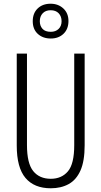

<svg xmlns="http://www.w3.org/2000/svg" viewBox="-20 -1002 544 1032"><path d="M435 -221Q435 -136 412.5 -85.5Q390 -35 349 -12.5Q308 10 253 10Q164 10 117 -45.5Q70 -101 70 -220V-714H125V-222Q125 -124 158.5 -82.5Q192 -41 253 -41Q311 -41 345 -81Q379 -121 379 -222V-714H435ZM253 -795Q210 -795 183 -820Q156 -845 156 -888Q156 -931 182.5 -956.5Q209 -982 252 -982Q293 -982 320.5 -956.5Q348 -931 348 -889Q348 -846 321.5 -820.5Q295 -795 253 -795ZM253 -831Q279 -831 295 -846.5Q311 -862 311 -888Q311 -914 295.5 -930.5Q280 -947 252 -947Q225 -947 209.5 -930.5Q194 -914 194 -888Q194 -863 208.5 -847Q223 -831 253 -831Z"/></svg>

Font: Noto Sans Telugu ExtraCondensed Light
Style: Regular
Weight: 300
Width: 2
Designer: Jelle Bosma - Monotype Design Team
Foundry: Monotype Imaging Inc.
Version: Version 2.005; ttfautohint (v1.8.4.7-5d5b)